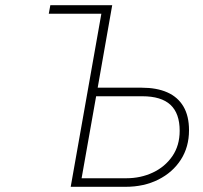

<svg xmlns="http://www.w3.org/2000/svg" viewBox="-20 -720 784 740"><path d="M168 -667 174 -700H396L390 -667ZM252.5 0 376.5 -700H412.5L356.5 -382H526.5Q584 -382 624.8 -364Q665.5 -346 687 -309.5Q708.5 -273 708.5 -218Q708.5 -153.5 677 -104.5Q645.5 -55.5 590.2 -27.8Q535 0 463.5 0ZM294.5 -33H466.5Q522.5 -33 569.2 -55Q616 -77 644.2 -118Q672.5 -159 672.5 -216Q672.5 -283 637 -316Q601.5 -349 528.5 -349H350.5Z"/></svg>

Font: Overpass Thin
Style: Italic
Weight: 250
Italic angle: -10°
Designer: Delve Withrington, Dave Bailey, Thomas Jockin
Foundry: Delve Fonts LLC
Version: Version 4.000